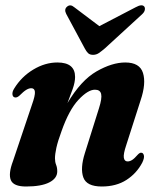

<svg xmlns="http://www.w3.org/2000/svg" viewBox="-20 -686 584 716"><path d="M37.5 -322.5Q28 -323 26.5 -333.2Q25 -343.5 33 -356Q60 -400 104 -426.5Q148 -453 194 -453Q260 -453 260 -399Q260 -379.5 251 -354Q242 -328.5 231.5 -301.5Q282 -386.5 340 -419.8Q398 -453 447 -453Q501 -453 513.2 -414Q525.5 -375 504.5 -312.5L451 -145.5Q439.5 -111.5 441.8 -97.8Q444 -84 456 -84Q464 -84 472.8 -89.5Q481.5 -95 494.5 -110Q501.5 -117 506.5 -116.5Q514 -116.5 516.5 -106.8Q519 -97 510.5 -79.5Q489.5 -39.5 451.5 -15Q413.5 9.5 359.5 9.5Q303 9.5 290.8 -24.2Q278.5 -58 296.5 -115L349 -282Q361 -319.5 357.2 -335.5Q353.5 -351.5 334 -351.5Q308 -351.5 272.8 -314Q237.5 -276.5 209.5 -197Q195.5 -159 190.2 -134.8Q185 -110.5 185 -95.5Q185 -82 189.2 -71.5Q193.5 -61 193.5 -47Q193.5 -21 163.8 -5.8Q134 9.5 77 9.5Q30.5 9.5 20.5 -14.2Q10.5 -38 28.5 -85.5L99 -295Q111.5 -330 110.2 -343.5Q109 -357 96.5 -357Q88 -357 78 -351Q68 -345 51.5 -328.5Q43.5 -322 37.5 -322.5ZM371 -505.5Q358.5 -495 348.8 -488.2Q339 -481.5 327 -481.5Q315 -481.5 308.5 -487.8Q302 -494 296 -505.5L227 -634Q218 -651.5 230.5 -661.5Q242.5 -671.5 257 -659L350.5 -588.5L486 -659Q509.5 -672 518 -661.5Q521.5 -657 520 -648.8Q518.5 -640.5 509 -632Z"/></svg>

Font: Fraunces 144pt Soft
Style: Bold Italic
Weight: 700
Italic angle: -16°
Version: Version 1.000;[b76b70a41]